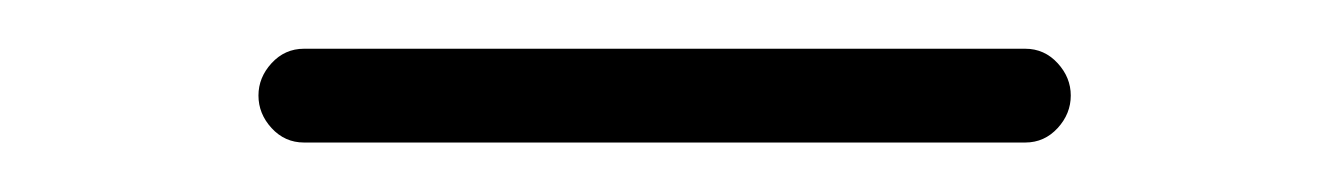

<svg xmlns="http://www.w3.org/2000/svg" viewBox="-20 -720 540 78"><path d="M103.5 -662.1Q95.7 -662.1 90.3 -668Q85 -673.8 85 -681.2Q85 -688.5 90.3 -694.3Q95.7 -700.2 103.5 -700.2H396.5Q404.3 -700.2 409.7 -694.3Q415 -688.5 415 -681.2Q415 -673.8 409.7 -668Q404.3 -662.1 396.5 -662.1Z"/></svg>

Font: Rounded Mgen+ 1m light
Style: Regular
Weight: 200
Designer: [Source Han Sans]
Ryoko NISHIZUKA  (kana & ideographs); Paul D. Hunt (Latin, Greek & Cyrillic); Wenlong ZHANG  (bopomofo
Version: Version 1.059.20150602